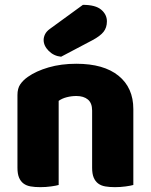

<svg xmlns="http://www.w3.org/2000/svg" viewBox="-20 -764 623 792"><path d="M360 -308Q360 -339 342.5 -353.5Q325 -368 295 -368Q275 -368 255.5 -363Q236 -358 222 -348V-1Q212 2 190.5 5Q169 8 146 8Q124 8 106.5 5Q89 2 77 -7Q65 -16 58.5 -31.5Q52 -47 52 -72V-372Q52 -399 63.5 -416Q75 -433 95 -447Q129 -471 180.5 -486Q232 -501 295 -501Q408 -501 469 -451.5Q530 -402 530 -314V-1Q520 2 498.5 5Q477 8 454 8Q432 8 414.5 5Q397 2 385 -7Q373 -16 366.5 -31.5Q360 -47 360 -72ZM322 -744Q374 -744 397.5 -724Q421 -704 421 -676Q421 -650 407 -632.5Q393 -615 361 -598L232 -530Q202 -533 181 -554Q160 -575 160 -599Q160 -611 166 -623Q172 -635 186 -645Z"/></svg>

Font: Baloo
Style: Regular
Weight: 400
Designer: Sarang Kulkarni and Ek Type
Foundry: Ek Type
Version: Version 1.100;PS 1.000;hotconv 1.0.88;makeotf.lib2.5.647800;